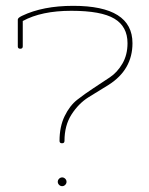

<svg xmlns="http://www.w3.org/2000/svg" viewBox="-20 -633 510 658"><path d="M184 -150Q184 -199 201.5 -235Q219 -271 244.5 -291Q270 -311 300.5 -331Q331 -351 356.5 -368Q382 -385 399.5 -415Q417 -445 417 -485Q417 -542 372 -569Q327 -596 224.5 -596Q122 -596 58 -561V-474Q58 -466 49.5 -466Q41 -466 41 -474V-566Q41 -572 56 -579Q127 -613 231 -613Q434 -613 434 -485Q434 -394 352 -342Q317 -321 283 -299.5Q249 -278 225 -240.5Q201 -203 201 -150Q201 -142 192.5 -142Q184 -142 184 -150ZM203.5 -20.5Q208 -16 208 -10Q208 -4 203.5 0.5Q199 5 193 5Q187 5 182.5 0.5Q178 -4 178 -10Q178 -16 182.5 -20.5Q187 -25 193 -25Q199 -25 203.5 -20.5Z"/></svg>

Font: Flamenco Light
Style: Regular
Weight: 300
Designer: Luciano Vergara
Foundry: Luciano Vergara
Version: Version 1.003